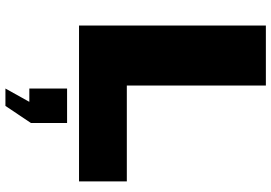

<svg xmlns="http://www.w3.org/2000/svg" viewBox="-166 -562 999 707"><g transform="rotate(90 333.5 -208.5)"><path d="M74 -688H295V-176H648V0H74ZM355 183H306V44H433V177L370 271H306Z"/></g></svg>

Font: Archivo Black
Style: Regular
Weight: 400
Designer: Hector Gatti
Foundry: Omnibus-Type
Version: Version 1.101; ttfautohint (v1.8)